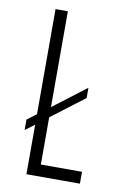

<svg xmlns="http://www.w3.org/2000/svg" viewBox="-82 -761 550 813"><g transform="rotate(10 193.0 -355.0)"><path d="M50 -183 90 -213V0H320V-51H143V-254L285 -362V-406L143 -298V-710H90V-258L50 -228Z"/></g></svg>

Font: Grotesk 01 Extrafine
Style: Bold
Weight: 400
Designer: Frank Adebiaye, contributions by Jérémy Landes, Ariel Martín Pérez
Foundry: Velvetyne Type Foundry
Version: Version 3.000;Glyphs 3.1.2 (3150)